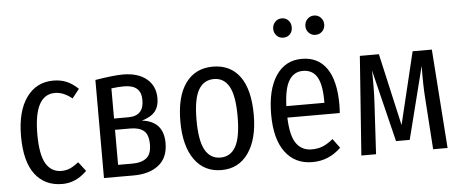

<svg xmlns="http://www.w3.org/2000/svg" viewBox="-51 -882 2442 1016"><g transform="rotate(-5 1170.0 -374.0)"><path d="M241.2 -537.1Q279.8 -537.1 311 -524.2Q342.3 -511.2 373 -481.9L335 -434.1Q290 -471.2 244.1 -471.2Q132.8 -471.2 132.8 -261.2Q132.8 -152.3 161.4 -104.7Q189.9 -57.1 243.2 -57.1Q268.6 -57.1 289.6 -66.4Q310.5 -75.7 335 -95.2L373 -45.9Q314.9 12.2 242.2 12.2Q149.4 12.2 97.7 -55.7Q45.9 -123.5 45.9 -258.8Q45.9 -390.6 98.6 -463.9Q151.4 -537.1 241.2 -537.1Z M690.4 -285.2Q804.7 -272 804.7 -155.8Q804.7 -78.6 755.1 -39.3Q705.6 0 621.6 0H463.9V-521Q562.5 -537.1 610.8 -537.1Q690.9 -537.1 736.8 -499.3Q782.7 -461.4 782.7 -396Q782.7 -353.5 761.5 -326.7Q740.2 -299.8 690.4 -285.2ZM611.8 -474.1Q581.1 -474.1 544.4 -469.2V-309.1H620.6Q702.6 -309.1 702.6 -393.1Q702.6 -434.6 679.9 -454.3Q657.2 -474.1 611.8 -474.1ZM621.6 -63Q668.5 -63 695.1 -83.7Q721.7 -104.5 721.7 -155.8Q721.7 -208.5 697 -228.8Q672.4 -249 626.5 -249H544.4V-63Z M1088.9 -537.1Q1181.6 -537.1 1232.2 -468Q1282.7 -398.9 1282.7 -264.2Q1282.7 -135.7 1231 -61.8Q1179.2 12.2 1087.9 12.2Q995.6 12.2 944.1 -60.5Q892.6 -133.3 892.6 -263.2Q892.6 -395.5 944.1 -466.3Q995.6 -537.1 1088.9 -537.1ZM1088.9 -471.2Q1034.2 -471.2 1006.3 -422.1Q978.5 -373 978.5 -263.2Q978.5 -153.8 1006.1 -104Q1033.7 -54.2 1087.9 -54.2Q1142.1 -54.2 1169.4 -103.8Q1196.8 -153.3 1196.8 -264.2Q1196.8 -373.5 1169.4 -422.4Q1142.1 -471.2 1088.9 -471.2Z M1424.8 -708Q1424.8 -730 1439 -744.9Q1453.1 -759.8 1474.6 -759.8Q1496.1 -759.8 1509.8 -744.9Q1523.4 -730 1523.4 -708Q1523.4 -686 1509.8 -671.6Q1496.1 -657.2 1474.6 -657.2Q1453.1 -657.2 1439 -671.9Q1424.8 -686.5 1424.8 -708ZM1645.5 -657.2Q1624.5 -657.2 1610.1 -671.9Q1595.7 -686.5 1595.7 -708Q1595.7 -729.5 1610.1 -744.6Q1624.5 -759.8 1645.5 -759.8Q1667 -759.8 1681.4 -744.9Q1695.8 -730 1695.8 -708Q1695.8 -686.5 1681.4 -671.9Q1667 -657.2 1645.5 -657.2ZM1738.8 -278.8Q1738.8 -258.3 1736.8 -233.9H1458.5Q1461.9 -136.2 1491.2 -95.7Q1520.5 -55.2 1572.8 -55.2Q1606 -55.2 1632.1 -65.9Q1658.2 -76.7 1686.5 -100.1L1722.7 -50.8Q1658.2 12.2 1570.8 12.2Q1478.5 12.2 1426.5 -57.4Q1374.5 -127 1374.5 -257.8Q1374.5 -389.2 1423.8 -463.1Q1473.1 -537.1 1561.5 -537.1Q1647.5 -537.1 1693.1 -471.7Q1738.8 -406.2 1738.8 -278.8ZM1660.6 -294.9V-304.2Q1660.6 -392.1 1636.5 -432.6Q1612.3 -473.1 1561.5 -473.1Q1514.6 -473.1 1488.3 -431.6Q1461.9 -390.1 1458.5 -294.9Z M2251.5 -525.9 2289.1 0H2212.4L2194.3 -267.1Q2188.5 -344.7 2190.4 -444.8L2093.3 -60.1H2020.5L1926.3 -443.8Q1929.2 -350.6 1924.3 -268.1L1909.2 0H1831.1L1869.1 -525.9H1970.2L2057.1 -142.1L2149.4 -525.9Z"/></g></svg>

Font: Fira Sans Compressed Book
Style: Regular
Weight: 350
Width: 1
Designer: Carrois Corporate & Edenspiekermann AG
Foundry: Carrois Corporate GbR & Edenspiekermann AG
Version: Version 4.203;PS 004.203;hotconv 1.0.88;makeotf.lib2.5.64775